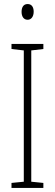

<svg xmlns="http://www.w3.org/2000/svg" viewBox="-20 -998 272 952"><path d="M117 -978C95 -978 87 -960 87 -939C87 -917 97 -900 117 -900C135 -900 147 -916 147 -940C147 -960 139 -978 117 -978ZM195 -66V-91L135 -97V-748L195 -755V-780H37V-755L98 -748V-97L37 -91V-66Z"/></svg>

Font: Noto Sans Malayalam UI ExtraCondensed ExtraLight
Style: Regular
Weight: 200
Width: 2
Designer: Jelle Bosma - Monotype Design Team
Foundry: Monotype Imaging Inc.
Version: Version 2.104